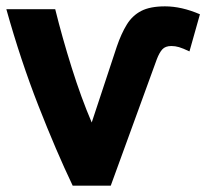

<svg xmlns="http://www.w3.org/2000/svg" viewBox="-28 -568 650 605"><path d="M261 -182Q228 -259 198 -354.5Q168 -450 146 -539H-8Q37 -378 93 -235Q149 -92 201 17H321L466 -381Q474 -402 483.5 -412.5Q493 -423 512 -423Q524 -423 536 -419.5Q548 -416 569 -406L602 -523Q544 -548 492 -548Q445 -548 417 -533.5Q389 -519 371.5 -490.5Q354 -462 340 -421Z"/></svg>

Font: Repo Bold
Style: Bold
Weight: 700
Designer: Stefan Peev
Foundry: Context Ltd
Version: Version 1.502